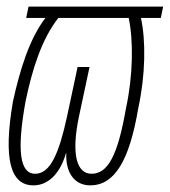

<svg xmlns="http://www.w3.org/2000/svg" viewBox="-20 -549 512 579"><path d="M81 10C125 10 161 -25 179 -87H180C177 -31 203 10 252 10C325 10 370 -63 397 -223C419 -324 420 -427 405 -495H465L472 -529H66L59 -495H117C69 -432 41 -342 19 -243C-11 -67 12 10 81 10ZM86 -25C40 -25 30 -94 57 -243C77 -339 105 -430 156 -495H368C383 -426 381 -319 360 -223C335 -79 305 -25 256 -25C212 -25 194 -82 218 -197L250 -347H214L182 -197C158 -87 132 -25 86 -25Z"/></svg>

Font: Noto Sans ExtraCondensed ExtraLight
Style: Italic
Weight: 200
Width: 2
Italic angle: -12°
Designer: Monotype Design Team
Foundry: Monotype Imaging Inc.
Version: Version 2.013